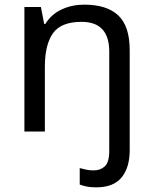

<svg xmlns="http://www.w3.org/2000/svg" viewBox="-20 -566 658 826"><path d="M394 240Q370 240 353 236.5Q336 233 323 228V157Q337 161 351 164Q365 167 383 167Q412 167 431 149.5Q450 132 450 83V-344Q450 -472 331 -472Q242 -472 207.5 -422.5Q173 -373 173 -279V0H85V-536H156L170 -463H175Q201 -505 245.5 -525.5Q290 -546 342 -546Q440 -546 489 -499.5Q538 -453 538 -350V80Q538 155 503 197.5Q468 240 394 240Z"/></svg>

Font: Noto Sans Carian
Style: Regular
Weight: 400
Designer: Monotype Design Team
Foundry: Monotype Imaging Inc.
Version: Version 2.002; ttfautohint (v1.8.4.7-5d5b)